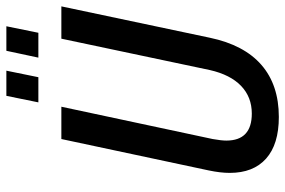

<svg xmlns="http://www.w3.org/2000/svg" viewBox="-170 -738 917 618"><g transform="rotate(-90 289.0 -428.5)"><path d="M42 -148Q42 -178 50 -216L151 -690H255L151 -203Q146 -175 146 -159Q146 -77 233 -77Q286 -77 322 -111.5Q358 -146 373 -212L474 -690H578L477 -212Q454 -102 389.5 -46Q325 10 222 10Q134 10 88 -31Q42 -72 42 -148ZM290 -867H371L350 -764H269ZM435 -867H514L493 -764H413Z"/></g></svg>

Font: Decalotype Medium Italic
Style: Regular
Weight: 500
Italic angle: -12°
Designer: Alfredo Marco Pradil
Foundry: Alfredo Marco Pradil
Version: Version 1.0